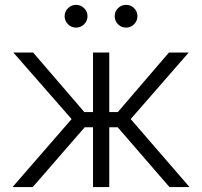

<svg xmlns="http://www.w3.org/2000/svg" viewBox="-20 -759 820 779"><path d="M30.8 0 270.5 -275.9 34.2 -545.9H114.3L322.3 -304.2H357.4V-545.9H423.3V-304.2H458L665.5 -545.9H745.6L510.3 -275.9L749 0H667.5L457.5 -242.7H423.3V0H357.4V-242.7H323.7L112.8 0ZM288.6 -647Q269.5 -647 255.9 -660.6Q242.2 -674.3 242.2 -693.4Q242.2 -712.4 255.9 -725.8Q269.5 -739.3 288.6 -739.3Q307.6 -739.3 321.3 -725.8Q335 -712.4 335 -693.4Q335 -674.3 321.3 -660.6Q307.6 -647 288.6 -647ZM491.7 -647Q472.2 -647 458.7 -660.6Q445.3 -674.3 445.3 -693.4Q445.3 -712.4 458.7 -725.8Q472.2 -739.3 491.7 -739.3Q510.7 -739.3 524.2 -725.8Q537.6 -712.4 537.6 -693.4Q537.6 -674.3 524.2 -660.6Q510.7 -647 491.7 -647Z"/></svg>

Font: Inter Light
Style: Regular
Weight: 300
Designer: Rasmus Andersson
Foundry: rsms
Version: Version 4.000;git-a52131595